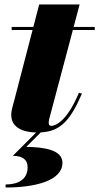

<svg xmlns="http://www.w3.org/2000/svg" viewBox="-20 -580 442 855"><path d="M103 165C103 219 61 241.5 5 241.5V255C136 255 258 225 258 145C258 88 180.5 75.5 97 74L161.5 9.5C251.5 5.5 294.5 -47.5 345 -163L331.5 -167C275.5 -33 223 -19.5 208.5 -19.5C201 -19.5 197 -24 197 -33.5C197 -42.5 199.5 -52 201.5 -59L304.5 -446.5H402V-460H308L334.5 -560H154.5L128.5 -460H32V-446.5H125L44 -135C39 -115 30 -89 30 -68.5C30 -30 55 7.5 141 10L37 114C82 114 103 132 103 165Z"/></svg>

Font: Bodoni* 16pt Fatface
Style: Italic
Weight: 900
Italic angle: -13°
Version: Version 2.3